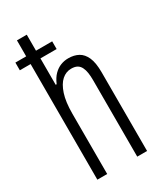

<svg xmlns="http://www.w3.org/2000/svg" viewBox="-184 -793 731 863"><g transform="rotate(-30 182.0 -361.5)"><path d="M56 0V-723H107V-463H112Q124 -491 140 -507Q156 -523 175 -530.5Q194 -538 215 -538Q245 -538 267 -526Q289 -514 301.5 -486Q314 -458 314 -408V0H263V-398Q263 -418 260.5 -435Q258 -452 251.5 -465Q245 -478 233.5 -484.5Q222 -491 203 -491Q176 -491 154.5 -472Q133 -453 120 -413.5Q107 -374 107 -313V0ZM0 -600V-640H191V-600Z"/></g></svg>

Font: Archivo ExtraCondensed ExtraLight
Style: Regular
Weight: 250
Width: 2
Designer: Hector Gatti
Foundry: Omnibus-Type
Version: Version 2.001